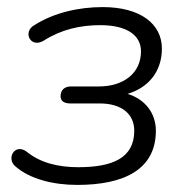

<svg xmlns="http://www.w3.org/2000/svg" viewBox="-20 -514 527 542"><path d="M198 8C331 8 420 -36 420 -145C420 -194 390 -234 340 -249C397 -266 437 -310 437 -377C437 -446 377 -494 270 -494C202 -494 132 -478 77 -443C43 -424 66 -377 103 -399C153 -431 207 -443 263 -443C339 -443 378 -414 378 -369C378 -307 328 -270 260 -270H181C162 -270 151 -260 151 -242C151 -229 161 -222 178 -222H261C325 -222 359 -191 359 -145C359 -68 298 -42 201 -42C145 -42 94 -54 55 -86C21 -111 -4 -65 25 -43C65 -9 129 8 198 8Z"/></svg>

Font: SN Pro Light
Style: Italic
Weight: 300
Italic angle: -8.99998°
Designer: Tobias Whetton
Foundry: Supernotes
Version: Version 1.001;Glyphs 3.2 (3249)